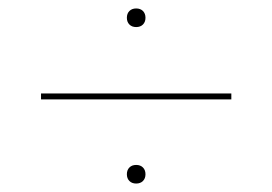

<svg xmlns="http://www.w3.org/2000/svg" viewBox="-20 -544 644 454"><path d="M527 -323V-309H77V-323ZM302 -110Q292 -110 286 -116Q280 -122 280 -132Q280 -142 286 -148Q292 -154 302 -154Q312 -154 318 -148Q324 -142 324 -132Q324 -122 318 -116Q312 -110 302 -110ZM302 -480Q292 -480 286 -486Q280 -492 280 -502Q280 -512 286 -518Q292 -524 302 -524Q312 -524 318 -518Q324 -512 324 -502Q324 -492 318 -486Q312 -480 302 -480Z"/></svg>

Font: Kantumruy Pro Thin
Style: Regular
Weight: 250
Version: Version 1.002